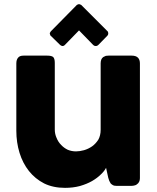

<svg xmlns="http://www.w3.org/2000/svg" viewBox="-20 -906 763 936"><path d="M649.4 -8.8Q642.6 -2.9 635.7 -2Q628.9 0 622.1 0Q596.7 0 546.9 0Q537.1 0 531.2 -2.9Q524.4 -6.8 519.5 -11.7Q515.6 -17.6 512.7 -24.4Q509.8 -31.2 507.8 -39.1Q503.9 -55.7 497.1 -87.9Q489.3 -72.3 471.7 -55.7Q454.1 -38.1 428.7 -23.4Q403.3 -8.8 369.1 1Q335.9 9.8 296.9 9.8Q239.3 9.8 195.3 -11.7Q151.4 -34.2 121.1 -72.3Q90.8 -110.4 75.2 -161.1Q59.6 -211.9 59.6 -268.6Q59.6 -377.9 59.6 -596.7Q59.6 -615.2 68.4 -625Q76.2 -634.8 94.7 -634.8Q132.8 -634.8 210 -634.8Q231.4 -634.8 239.3 -627.9Q247.1 -620.1 247.1 -599.6Q247.1 -491.2 247.1 -274.4Q247.1 -252.9 255.9 -233.4Q263.7 -213.9 278.3 -199.2Q292 -184.6 310.5 -175.8Q329.1 -168 350.6 -168Q368.2 -168 389.6 -173.8Q410.2 -179.7 428.7 -192.4Q446.3 -205.1 459 -224.6Q470.7 -245.1 470.7 -273.4Q470.7 -380.9 470.7 -597.7Q470.7 -606.4 473.6 -615.2Q476.6 -623 483.4 -627.9Q490.2 -631.8 496.1 -633.8Q502 -634.8 508.8 -634.8Q546.9 -634.8 622.1 -634.8Q643.6 -634.8 653.3 -624Q662.1 -614.3 662.1 -596.7Q662.1 -410.2 662.1 -37.1Q662.1 -27.3 658.2 -19.5Q654.3 -11.7 646.5 -6.8Q647.5 -7.8 649.4 -8.8ZM354.5 -881.8Q358.4 -883.8 360.4 -884.8Q362.3 -885.7 365.2 -885.7Q369.1 -885.7 376 -881.8Q418 -838.9 503.9 -753.9Q507.8 -751 507.8 -742.2Q507.8 -737.3 503.9 -732.4Q489.3 -717.8 460 -687.5Q454.1 -681.6 446.3 -681.6Q439.5 -681.6 434.6 -686.5Q412.1 -710 365.2 -757.8Q347.7 -739.3 294.9 -685.5Q289.1 -680.7 283.2 -681.6Q276.4 -683.6 272.5 -687.5Q257.8 -702.1 227.5 -731.4Q224.6 -733.4 224.6 -736.3Q223.6 -739.3 222.7 -742.2Q222.7 -746.1 224.6 -748Q225.6 -751 227.5 -752.9Q269.5 -795.9 354.5 -881.8Z"/></svg>

Font: Cocogoose
Style: Regular
Weight: 400
Designer: Cosimo Lorenzo Pancini
Version: Version 1.000